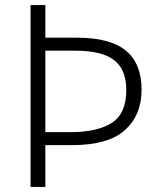

<svg xmlns="http://www.w3.org/2000/svg" viewBox="-20 -734 629 754"><path d="M536 -382Q536 -282 470.5 -223Q405 -164 262 -164H158V0H100V-714H158V-586H282Q413 -586 474.5 -535Q536 -484 536 -382ZM256 -215Q362 -215 419 -251.5Q476 -288 476 -380Q476 -461 428 -498Q380 -535 275 -535H158V-215Z"/></svg>

Font: Noto Traditional Nushu Light
Style: Regular
Weight: 300
Designer: LIU Zhao
Foundry: LiuZhao Studio
Version: Version 2.003; ttfautohint (v1.8.4.7-5d5b)